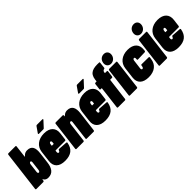

<svg xmlns="http://www.w3.org/2000/svg" viewBox="203 -1859 2984 2984"><g transform="rotate(-45 1694.5 -367.5)"><path d="M341 -528C320 -528 285 -524 256 -490C249 -482 243 -478 244 -483L268 -685C270 -694 264 -700 256 -700H102C94 -700 87 -694 86 -685L4 -15C3 -6 8 0 16 0H170C178 0 185 -6 186 -15L189 -37C189 -42 192 -42 195 -38C216 4 253 8 275 8C372 8 417 -60 430 -170L452 -350C467 -466 434 -528 341 -528ZM268 -335 250 -185C247 -166 238 -153 225 -153C212 -153 205 -166 207 -185L225 -335C228 -354 238 -367 252 -367C264 -367 270 -354 268 -335Z M847 -700H729C721 -700 715 -697 710 -690L645 -597C638 -586 641 -579 653 -579H749C757 -579 762 -582 767 -588L854 -682C863 -692 859 -700 847 -700ZM877 -228 892 -350C905 -456 841 -528 711 -528C581 -528 497 -456 484 -350L462 -170C448 -57 515 8 645 8C776 8 846 -48 867 -165C869 -175 864 -180 855 -181L708 -191C699 -192 694 -187 690 -178C686 -165 678 -153 665 -153C651 -153 644 -166 646 -185L649 -208C649 -211 652 -213 654 -213H861C870 -213 876 -219 877 -228ZM691 -367C703 -367 711 -354 708 -335L705 -310C705 -307 703 -305 700 -305H666C663 -305 661 -307 662 -310L665 -335C667 -354 677 -367 691 -367Z M1218 -528C1199 -528 1167 -524 1138 -494C1132 -487 1126 -485 1126 -489L1128 -505C1129 -514 1124 -520 1116 -520H962C954 -520 947 -514 946 -505L886 -15C885 -6 890 0 898 0H1052C1060 0 1067 -6 1068 -15L1107 -335C1110 -356 1119 -367 1134 -367C1147 -367 1153 -356 1150 -335L1111 -15C1110 -6 1115 0 1124 0H1277C1286 0 1292 -6 1293 -15L1334 -348C1348 -459 1316 -528 1218 -528Z M1732 -700H1614C1606 -700 1600 -697 1595 -690L1530 -597C1523 -586 1526 -579 1538 -579H1634C1642 -579 1647 -582 1652 -588L1739 -682C1748 -692 1744 -700 1732 -700ZM1762 -228 1777 -350C1790 -456 1726 -528 1596 -528C1466 -528 1382 -456 1369 -350L1347 -170C1333 -57 1400 8 1530 8C1661 8 1731 -48 1752 -165C1754 -175 1749 -180 1740 -181L1593 -191C1584 -192 1579 -187 1575 -178C1571 -165 1563 -153 1550 -153C1536 -153 1529 -166 1531 -185L1534 -208C1534 -211 1537 -213 1539 -213H1746C1755 -213 1761 -219 1762 -228ZM1576 -367C1588 -367 1596 -354 1593 -335L1590 -310C1590 -307 1588 -305 1585 -305H1551C1548 -305 1546 -307 1547 -310L1550 -335C1552 -354 1562 -367 1576 -367Z M2216 -555C2269 -555 2312 -595 2319 -649C2326 -705 2293 -743 2239 -743C2186 -743 2144 -705 2137 -649C2130 -595 2163 -555 2216 -555ZM2046 -539C2048 -557 2062 -572 2086 -575C2091 -575 2093 -581 2095 -590L2106 -685C2107 -694 2105 -700 2101 -700C1964 -707 1881 -683 1865 -556L1862 -525C1861 -522 1859 -520 1856 -520H1836C1827 -520 1820 -514 1819 -505L1807 -405C1806 -396 1811 -390 1820 -390H1840C1843 -390 1845 -388 1844 -385L1799 -15C1798 -6 1803 0 1812 0H1965C1974 0 1980 -6 1981 -15L2027 -385C2027 -388 2029 -390 2032 -390H2069C2078 -390 2084 -396 2085 -405L2098 -505C2099 -514 2094 -520 2085 -520H2048C2045 -520 2044 -522 2044 -525ZM2121 -505 2061 -15C2060 -6 2065 0 2074 0H2227C2236 0 2242 -6 2243 -15L2303 -505C2304 -514 2299 -520 2291 -520H2137C2129 -520 2122 -514 2121 -505Z M2482 8C2612 8 2693 -57 2707 -170L2711 -198C2712 -207 2707 -213 2698 -213L2545 -215C2536 -215 2530 -209 2529 -200L2527 -185C2525 -166 2514 -153 2502 -153C2488 -153 2481 -166 2483 -185L2502 -335C2504 -354 2514 -367 2528 -367C2540 -367 2548 -354 2545 -335L2544 -321C2542 -312 2548 -307 2556 -307L2710 -312C2719 -312 2726 -319 2727 -328L2729 -350C2742 -456 2678 -528 2548 -528C2418 -528 2334 -456 2321 -350L2299 -170C2285 -57 2352 8 2482 8Z M2874 -555C2927 -555 2970 -595 2977 -649C2984 -705 2951 -743 2897 -743C2844 -743 2802 -705 2795 -649C2788 -595 2821 -555 2874 -555ZM2731 0H2885C2893 0 2900 -6 2901 -15L2961 -505C2962 -514 2957 -520 2949 -520H2795C2787 -520 2780 -514 2779 -505L2719 -15C2718 -6 2723 0 2731 0Z M3372 -228 3387 -350C3400 -456 3336 -528 3206 -528C3076 -528 2992 -456 2979 -350L2957 -170C2943 -57 3010 8 3140 8C3271 8 3341 -48 3362 -165C3364 -175 3359 -180 3350 -181L3203 -191C3194 -192 3189 -187 3185 -178C3181 -165 3173 -153 3160 -153C3146 -153 3139 -166 3141 -185L3144 -208C3144 -211 3147 -213 3149 -213H3356C3365 -213 3371 -219 3372 -228ZM3186 -367C3198 -367 3206 -354 3203 -335L3200 -310C3200 -307 3198 -305 3195 -305H3161C3158 -305 3156 -307 3157 -310L3160 -335C3162 -354 3172 -367 3186 -367Z"/></g></svg>

Font: Barlow Condensed Black
Style: Italic
Weight: 900
Width: 3
Italic angle: -7°
Designer: Jeremy Tribby
Foundry: Tribby Type
Version: Version 1.422;hotconv 1.0.109;makeotfexe 2.5.65596